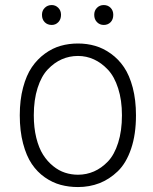

<svg xmlns="http://www.w3.org/2000/svg" viewBox="-20 -736 612 768"><path d="M59.1 -274.9Q59.1 -336.4 72.3 -385.7Q85.4 -435.1 107.4 -467.3Q129.4 -499.5 159.7 -521.5Q189.9 -543.5 222.7 -552.7Q255.4 -562 292 -562Q328.1 -562 360.8 -552.5Q393.6 -543 423.8 -521.2Q454.1 -499.5 476.1 -467Q498 -434.6 511 -385.3Q523.9 -335.9 523.9 -274.9Q523.9 -198.2 504.4 -140.9Q484.9 -83.5 451.2 -51Q417.5 -18.6 377.7 -3.2Q337.9 12.2 292 12.2Q255.4 12.2 222.7 3.4Q189.9 -5.4 159.4 -26.6Q128.9 -47.9 107.2 -80.1Q85.4 -112.3 72.3 -162.1Q59.1 -211.9 59.1 -274.9ZM467.8 -274.9Q467.8 -335.4 452.6 -382.6Q437.5 -429.7 411.9 -457Q386.2 -484.4 356 -498.3Q325.7 -512.2 292 -512.2Q257.8 -512.2 227.5 -499Q197.3 -485.8 171.4 -458.7Q145.5 -431.6 130.4 -384.3Q115.2 -336.9 115.2 -274.9Q115.2 -225.1 125.2 -184.6Q135.3 -144 152.3 -117.2Q169.4 -90.3 192.4 -71.8Q215.3 -53.2 240.2 -45.2Q265.1 -37.1 292 -37.1Q325.7 -37.1 356 -50.3Q386.2 -63.5 411.9 -90.3Q437.5 -117.2 452.6 -164.8Q467.8 -212.4 467.8 -274.9ZM147.9 -676.8Q147.9 -693.8 159.2 -704.8Q170.4 -715.8 187 -715.8Q202.1 -715.8 213.1 -704.8Q224.1 -693.8 224.1 -676.8Q224.1 -658.7 213.4 -647.5Q202.6 -636.2 187 -636.2Q169.9 -636.2 158.9 -647.2Q147.9 -658.2 147.9 -676.8ZM356.9 -676.8Q356.9 -693.8 367.9 -704.8Q378.9 -715.8 395 -715.8Q411.6 -715.8 422.4 -704.8Q433.1 -693.8 433.1 -676.8Q433.1 -658.2 422.4 -647.2Q411.6 -636.2 395 -636.2Q378.9 -636.2 367.9 -647.5Q356.9 -658.7 356.9 -676.8Z"/></svg>

Font: Junction Light
Style: Regular
Weight: 300
Designer: Caroline Hadilaksono
Foundry: Caroline Hadilaksono
Version: Version 1.002